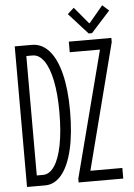

<svg xmlns="http://www.w3.org/2000/svg" viewBox="-59 -934 681 979"><g transform="rotate(-5 281.0 -445.0)"><path d="M39.1 -719.7H127Q177.7 -719.7 214.8 -678Q252 -636.2 271.7 -556.9Q291.5 -477.5 291.5 -366.7Q291.5 -252 272 -169.4Q252.4 -86.9 216.6 -43.5Q180.7 0 131.8 0H39.1ZM236.8 -366.2Q236.8 -459 223.1 -526.4Q209.5 -593.8 184.3 -629.6Q159.2 -665.5 126 -665.5H93.8V-54.2H126Q159.2 -54.2 184.3 -91.3Q209.5 -128.4 223.1 -198.7Q236.8 -269 236.8 -366.2ZM303.2 -19 470.2 -663.6V-665.5H315.9V-719.7H533.7V-698.2L368.7 -56.2V-54.2H531.7V0H303.2ZM323.2 -859.9 356 -889.6 427.2 -804.2H430.2L501.5 -889.6L534.7 -859.9L437.5 -752.4H420.4Z"/></g></svg>

Font: Reddit Mono Light
Style: Regular
Weight: 300
Monospace: yes
Designer: Stephen Hutchings
Foundry: Reddit
Version: Version 1.011